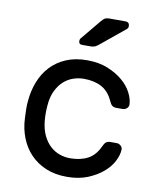

<svg xmlns="http://www.w3.org/2000/svg" viewBox="-84 -801 722 876"><g transform="rotate(10 277.5 -362.5)"><path d="M49 0ZM142 -225Q146 -185 159.5 -157Q173 -129 192.5 -111Q212 -93 236 -84.5Q260 -76 285 -76Q333 -76 367 -94Q401 -112 420 -154Q427 -170 434.5 -175.5Q442 -181 453 -181H483Q494 -181 502.5 -173Q511 -165 510 -154Q509 -130 494.5 -101.5Q480 -73 451.5 -48.5Q423 -24 381.5 -7Q340 10 285 10Q230 10 187.5 -8Q145 -26 115.5 -57Q86 -88 69.5 -130Q53 -172 51 -220Q50 -236 49.5 -259.5Q49 -283 51 -300Q55 -348 71.5 -390Q88 -432 117 -463Q146 -494 188 -512Q230 -530 285 -530Q340 -530 381.5 -513Q423 -496 451.5 -471.5Q480 -447 494.5 -418.5Q509 -390 510 -366Q511 -355 502.5 -347Q494 -339 483 -339H453Q442 -339 434.5 -344.5Q427 -350 420 -366Q401 -408 367 -426Q333 -444 285 -444Q260 -444 235.5 -435.5Q211 -427 191.5 -409Q172 -391 158.5 -363Q145 -335 142 -295Q139 -258 142 -225ZM315 -716Q326 -729 333.5 -732Q341 -735 352 -735H426Q445 -735 445 -715Q445 -708 440 -703L329 -612Q321 -605 312 -600Q303 -595 287 -595H250Q234 -595 234 -611Q234 -619 239 -624Z"/></g></svg>

Font: Rubik
Style: Regular
Weight: 400
Designer: Hubert & Fischer
Foundry: Hubert & Fischer
Version: Version 1.002; ttfautohint (v1.6)